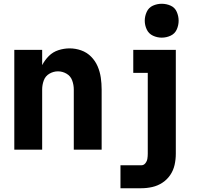

<svg xmlns="http://www.w3.org/2000/svg" viewBox="-20 -795 1048 1020"><path d="M839 -595Q864 -595 886.5 -605.5Q909 -616 919 -638.5Q929 -661 929 -685Q929 -709 919 -732Q909 -755 886.5 -765Q864 -775 839 -775Q815 -775 792.5 -765Q770 -755 759.5 -732Q749 -709 749 -685Q749 -661 759.5 -638.5Q770 -616 792.5 -605.5Q815 -595 839 -595ZM56 0H204V-320Q204 -344 212.5 -367.5Q221 -391 242.5 -403.5Q264 -416 288 -416Q312 -416 333.5 -403.5Q355 -391 363.5 -367.5Q372 -344 372 -320V0H520V-320Q520 -351 515.5 -382.5Q511 -414 498.5 -443Q486 -472 463.5 -494.5Q441 -517 411 -527.5Q381 -538 350 -538Q320 -538 290.5 -528.5Q261 -519 239.5 -497.5Q218 -476 204 -449V-530H56ZM620 205H731Q760 205 789 198.5Q818 192 843 175.5Q868 159 884.5 134.5Q901 110 907.5 81Q914 52 914 22V-530H688V-408H765V22Q765 35 763 48Q761 61 752.5 72Q744 83 731 83H620Z"/></svg>

Font: Iosevka Sparkle Heavy
Style: Regular
Weight: 900
Designer: Belleve Invis
Foundry: Belleve Invis
Version: Version 4.5.0; ttfautohint (v1.8.3)